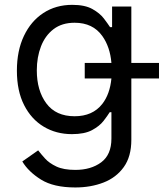

<svg xmlns="http://www.w3.org/2000/svg" viewBox="-20 -573 689 808"><path d="M296.9 215.9Q205.6 215.9 152.5 182.7Q99.4 149.5 73.9 106.5L140.6 59.7Q152 74.6 169.4 93.9Q186.8 113.3 217.2 127.7Q247.5 142 296.9 142Q362.9 142 405.9 110.1Q448.9 78.1 448.9 9.9V-100.9H441.8Q432.5 -85.9 415.7 -64.1Q398.8 -42.3 367.4 -25.4Q335.9 -8.5 282.7 -8.5Q216.6 -8.5 164.2 -39.8Q111.9 -71 81.5 -130.7Q51.1 -190.3 51.1 -275.6Q51.1 -359.4 80.6 -421.7Q110.1 -484 162.6 -518.3Q215.2 -552.6 284.1 -552.6Q337.4 -552.6 368.8 -535Q400.2 -517.4 417.1 -495.2Q433.9 -473 443.2 -458.8H451.7V-545.5H532.7V-308.2H649.1V-242.9H532.7V15.6Q532.7 85.9 500.9 130.1Q469.1 174.4 415.7 195.1Q362.2 215.9 296.9 215.9ZM294 -83.8Q369.7 -83.8 410.2 -135.3Q442.5 -176.5 448.9 -242.9H336.6V-308.2H448.9Q443.2 -375.7 410.5 -421.5Q370.7 -477.3 294 -477.3Q240.8 -477.3 205.4 -450.3Q170.1 -423.3 152.5 -377.8Q134.9 -332.4 134.9 -277Q134.9 -191.8 175.1 -137.8Q215.2 -83.8 294 -83.8Z"/></svg>

Font: Linik Sans
Style: Regular
Weight: 400
Designer: Rasmus Andersson (font), Marc Monis (original base), Kil Hyung-jin (Pretendard portions), Cristiano Sobral (main changes
Foundry: rsms
Version: Version 3.018;May 31, 2022;FontCreator 14.0.0.2814 64-bit; t